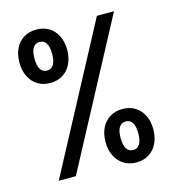

<svg xmlns="http://www.w3.org/2000/svg" viewBox="-112 -834 843 938"><g transform="rotate(-15 310.0 -365.0)"><path d="M36.2 -607.5Q36.2 -647.7 51.1 -678.1Q66 -708.5 93.4 -725.2Q120.8 -742 157 -742Q193.2 -742 220.6 -725.2Q248 -708.5 262.9 -678.1Q277.8 -647.7 277.8 -607.5Q277.8 -567.2 262.9 -536.6Q248 -505.9 220.6 -488.9Q193.2 -471.9 157 -471.9Q120.8 -471.9 93.4 -488.9Q66 -505.9 51.1 -536.6Q36.2 -567.2 36.2 -607.5ZM201.7 -607.5Q201.7 -644.2 190.1 -661.8Q178.5 -679.3 157 -679.3Q135.9 -679.3 124.1 -661.8Q112.3 -644.2 112.3 -607.5Q112.3 -570.7 124.1 -552.6Q135.9 -534.6 157 -534.6Q178.5 -534.6 190.1 -552.6Q201.7 -570.7 201.7 -607.5ZM342.2 -123.6Q342.2 -163.8 357.1 -194.2Q372 -224.7 399.6 -241.4Q427.2 -258.2 463 -258.2Q499.2 -258.2 526.6 -241.4Q554 -224.7 568.9 -194.2Q583.8 -163.8 583.8 -123.6Q583.8 -83.4 568.9 -52.7Q554 -22 526.6 -5Q499.2 12 463 12Q427.2 12 399.8 -5Q372.4 -22 357.3 -52.7Q342.2 -83.4 342.2 -123.6ZM507.8 -123.6Q507.8 -160.3 496.1 -177.9Q484.5 -195.5 463 -195.5Q441.9 -195.5 430.1 -177.9Q418.3 -160.3 418.3 -123.6Q418.3 -86.8 430.1 -68.7Q441.9 -50.7 463 -50.7Q484.5 -50.7 496.1 -68.7Q507.8 -86.8 507.8 -123.6ZM72.5 0 461.1 -730H547.5L158.9 0Z"/></g></svg>

Font: Monaspace Neon Var
Style: Regular
Weight: 400
Designer: Riley Cran and the Lettermatic Team
Version: Version 1.000 (Monaspace Neon Var)